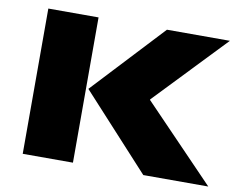

<svg xmlns="http://www.w3.org/2000/svg" viewBox="-71 -725 1022 820"><g transform="rotate(10 440.0 -315.0)"><path d="M293 -629.9V0H75.2V-629.9ZM570.8 -320.8 879.9 0H598.1L303.2 -321.8L589.8 -628.9H862.8L570.8 -323.2Z"/></g></svg>

Font: Sinkin Sans 900 X Black
Style: Regular
Weight: 950
Designer: Keith Bates
Foundry: K-Type
Version: Sinkin Sans (version 1.0)  by Keith Bates   •   © 2014   www